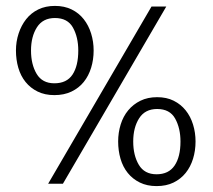

<svg xmlns="http://www.w3.org/2000/svg" viewBox="-20 -622 722 650"><path d="M166 -602Q198 -602 222.5 -590Q247 -578 263.5 -557Q280 -536 288.5 -508.5Q297 -481 297 -451Q297 -420 288.5 -392.5Q280 -365 263.5 -344.5Q247 -324 222 -312Q197 -300 164 -300Q132 -300 107.5 -312Q83 -324 66.5 -344.5Q50 -365 42 -392.5Q34 -420 34 -451Q34 -481 43 -508.5Q52 -536 68.5 -557Q85 -578 109.5 -590Q134 -602 166 -602ZM166 -561Q125 -561 105 -529.5Q85 -498 85 -451Q85 -404 104 -372Q123 -340 164 -340Q206 -340 225.5 -369.5Q245 -399 245 -451Q245 -496 227 -528.5Q209 -561 166 -561ZM543 -600 193 0H143L493 -600ZM512 -293Q544 -293 568 -281Q592 -269 608.5 -248.5Q625 -228 633.5 -200.5Q642 -173 642 -143Q642 -112 633.5 -84.5Q625 -57 608.5 -36.5Q592 -16 567.5 -4Q543 8 510 8Q478 8 453.5 -4Q429 -16 412.5 -36.5Q396 -57 388 -84.5Q380 -112 380 -143Q380 -173 388.5 -200.5Q397 -228 414 -248.5Q431 -269 455.5 -281Q480 -293 512 -293ZM512 -253Q471 -253 451 -221.5Q431 -190 431 -143Q431 -96 450 -64Q469 -32 510 -32Q551 -32 571 -61.5Q591 -91 591 -143Q591 -188 573 -220.5Q555 -253 512 -253Z"/></svg>

Font: Mukta Malar Light
Style: Regular
Weight: 300
Designer: Aadarsh Rajan, Girish Dalvi, Yashodeep Gholap
Foundry: Ek Type
Version: Version 2.538;PS 1.000;hotconv 16.6.51;makeotf.lib2.5.65220;